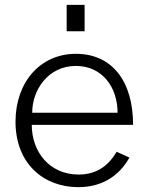

<svg xmlns="http://www.w3.org/2000/svg" viewBox="-20 -762 613 792"><path d="M329 -742H255V-633H329ZM111 -247H529C529 -429 441 -540 293 -540C146 -540 44 -423 44 -260C44 -88 159 10 303 10C393 10 467 -29 514 -112L461 -136C425 -74 374 -42 304 -42C185 -42 111 -135 111 -247ZM113 -297C112 -387 176 -490 293 -490C402 -490 465 -402 465 -297Z"/></svg>

Font: 18Franklin Light
Style: Regular
Weight: 300
Designer: Pablo Impallari, Rodrigo Fuenzalida (Modified by Dan O. Williams)
Version: Version 0.025;PS 000.025;hotconv 1.0.88;makeotf.lib2.5.64775